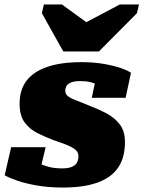

<svg xmlns="http://www.w3.org/2000/svg" viewBox="-20 -831 644 862"><path d="M264 -600H424L595 -772L604 -811H518L312 -702H408L258 -811H177L168 -772ZM262 11Q199 11 147 2Q95 -7 57.5 -20Q20 -33 1 -44L30 -170H185L155 -46Q135 -53 125.5 -66.5Q116 -80 116 -94.5Q116 -109 124 -116Q135 -109 153.5 -99Q172 -89 198.5 -82Q225 -75 259 -75Q284 -75 300.5 -81Q317 -87 324.5 -99.5Q332 -112 332 -130Q332 -145 322.5 -155Q313 -165 296.5 -173Q280 -181 260 -188Q240 -195 220 -202Q183 -216 148 -233.5Q113 -251 90.5 -281.5Q68 -312 68 -365Q68 -428 99.5 -469Q131 -510 193 -531Q255 -552 346 -552Q401 -552 446.5 -544Q492 -536 523.5 -525Q555 -514 568 -504L544 -392H392L413 -490Q429 -492 438.5 -480.5Q448 -469 450 -456Q452 -443 443 -437Q434 -443 420 -450Q406 -457 386.5 -462Q367 -467 339 -467Q307 -467 290 -456.5Q273 -446 273 -423Q273 -407 288 -397Q303 -387 327.5 -378Q352 -369 380 -357Q420 -342 456.5 -323Q493 -304 517 -273.5Q541 -243 541 -193Q541 -123 510 -78Q479 -33 417 -11Q355 11 262 11Z"/></svg>

Font: Roboto Serif Black
Style: Italic
Weight: 900
Italic angle: -10°
Version: Version 1.008